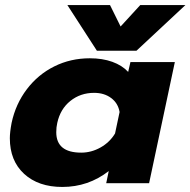

<svg xmlns="http://www.w3.org/2000/svg" viewBox="-20 -726 755 761"><path d="M247 -706H416L458 -621L536 -706H715L521 -525H364ZM19 -178Q19 -202 26 -239Q42 -314 86.5 -372.5Q131 -431 195.5 -463Q260 -495 336 -495Q386 -495 425 -481Q464 -467 488 -441L497 -480H673L571 0H401L411 -48Q330 15 227 15Q132 15 75.5 -37Q19 -89 19 -178ZM436 -197 454 -282Q448 -317 420.5 -337.5Q393 -358 353 -358Q299 -358 259 -326Q219 -294 207 -239Q203 -222 203 -202Q203 -121 302 -121Q342 -121 378.5 -141.5Q415 -162 436 -197Z"/></svg>

Font: Prompt Bold
Style: Bold Italic
Weight: 700
Italic angle: -12°
Designer: Katatrad Team
Foundry: CadsonDemak
Version: Version 1.000